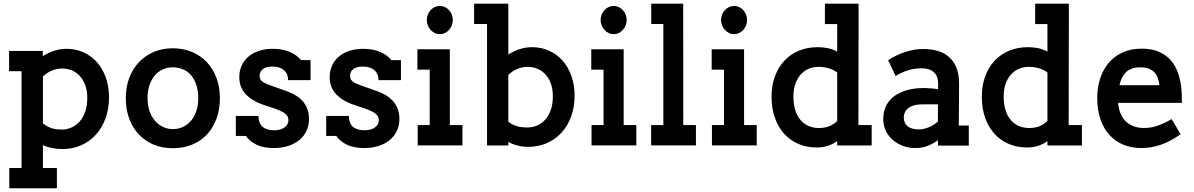

<svg xmlns="http://www.w3.org/2000/svg" viewBox="-20 -780 6407 1030"><path d="M315.9 19.5Q284.2 19.5 258.8 14.2Q233.4 8.8 210.4 -1V121.1H285.2V230H29.8V121.1H95.7V-397.9H28.8V-506.8H209.5V-478.5Q238.3 -497.1 270.5 -507.6Q302.7 -518.1 336.9 -518.1Q387.2 -518.1 429.2 -498.8Q471.2 -479.5 501.2 -445.1Q531.2 -410.6 548.1 -362.8Q564.9 -314.9 564.9 -257.8Q564.9 -196.8 546.4 -145.8Q527.8 -94.7 494.9 -58.1Q461.9 -21.5 416.3 -1Q370.6 19.5 315.9 19.5ZM314 -412.6Q284.7 -412.6 257.8 -401.4Q231 -390.1 210.4 -369.6V-118.2Q224.1 -105.5 249 -95.2Q273.9 -85 311 -85Q337.4 -85 362.3 -95.5Q387.2 -106 406.2 -127Q425.3 -147.9 436.8 -179.9Q448.2 -211.9 448.2 -254.4Q448.2 -293 437.5 -322.5Q426.8 -352.1 408.4 -372.1Q390.1 -392.1 365.7 -402.3Q341.3 -412.6 314 -412.6Z M906.7 15.1Q849.6 15.1 803.2 -4.6Q756.8 -24.4 723.9 -59.8Q690.9 -95.2 672.9 -144.5Q654.8 -193.8 654.8 -252.9Q654.8 -312 673.1 -361.3Q691.4 -410.6 724.9 -446Q758.3 -481.4 804.7 -501.2Q851.1 -521 906.7 -521Q962.9 -521 1009.5 -501.5Q1056.2 -481.9 1089.4 -446.8Q1122.6 -411.6 1141.1 -362.5Q1159.7 -313.5 1159.7 -253.9Q1159.7 -193.8 1141.8 -144.5Q1124 -95.2 1091.1 -59.6Q1058.1 -23.9 1011.2 -4.4Q964.4 15.1 906.7 15.1ZM906.7 -418.9Q879.4 -418.9 855 -408.4Q830.6 -397.9 812 -377.2Q793.5 -356.4 782.5 -325.4Q771.5 -294.4 771.5 -252.9Q771.5 -213.9 782.5 -183.1Q793.5 -152.3 812.3 -131.1Q831.1 -109.9 855.5 -98.6Q879.9 -87.4 906.7 -87.4Q935.1 -87.4 960 -98.4Q984.9 -109.4 1003.4 -130.6Q1022 -151.9 1032.7 -182.6Q1043.5 -213.4 1043.5 -252.9Q1043.5 -294.4 1032.7 -325.7Q1022 -356.9 1003.7 -377.7Q985.4 -398.4 960.2 -408.7Q935.1 -418.9 906.7 -418.9Z M1525.4 -350.1Q1525.4 -369.6 1518.6 -383.5Q1511.7 -397.5 1500 -406.2Q1488.3 -415 1473.4 -418.9Q1458.5 -422.9 1442.4 -422.9Q1407.2 -422.9 1390.1 -409.2Q1373 -395.5 1373 -375Q1373 -366.7 1375.2 -359.6Q1377.4 -352.5 1383.3 -346.4Q1389.2 -340.3 1399.7 -335Q1410.2 -329.6 1426.3 -323.7Q1448.7 -315.4 1471.2 -307.6Q1493.7 -299.8 1516.6 -291.5Q1637.7 -249 1637.7 -142.1Q1637.7 -106 1623.8 -77.1Q1609.9 -48.3 1585 -28.1Q1560.1 -7.8 1525.4 3.2Q1490.7 14.2 1448.7 14.2Q1394 14.2 1357.2 -3.2Q1320.3 -20.5 1298.8 -50.8H1245.1V-158.2H1366.7Q1366.7 -136.2 1373.3 -121.3Q1379.9 -106.4 1391.1 -97.7Q1402.3 -88.9 1417.7 -85Q1433.1 -81.1 1450.7 -81.1Q1485.4 -81.1 1506.3 -96.4Q1527.3 -111.8 1527.3 -135.3Q1527.3 -151.4 1517.1 -163.1Q1506.8 -174.8 1485.4 -184.6Q1463.4 -195.3 1435.8 -203.6Q1408.2 -211.9 1379.9 -222.7Q1325.2 -243.2 1294.4 -279.1Q1263.7 -314.9 1263.7 -365.7Q1263.7 -399.4 1276.1 -427.2Q1288.6 -455.1 1311.8 -475.3Q1335 -495.6 1368.2 -506.8Q1401.4 -518.1 1442.4 -518.1Q1497.1 -518.1 1535.2 -501.2Q1573.2 -484.4 1594.7 -457.5H1646V-350.1Z M2010.3 -350.1Q2010.3 -369.6 2003.4 -383.5Q1996.6 -397.5 1984.9 -406.2Q1973.1 -415 1958.3 -418.9Q1943.4 -422.9 1927.2 -422.9Q1892.1 -422.9 1875 -409.2Q1857.9 -395.5 1857.9 -375Q1857.9 -366.7 1860.1 -359.6Q1862.3 -352.5 1868.2 -346.4Q1874 -340.3 1884.5 -335Q1895 -329.6 1911.1 -323.7Q1933.6 -315.4 1956.1 -307.6Q1978.5 -299.8 2001.5 -291.5Q2122.6 -249 2122.6 -142.1Q2122.6 -106 2108.6 -77.1Q2094.7 -48.3 2069.8 -28.1Q2044.9 -7.8 2010.3 3.2Q1975.6 14.2 1933.6 14.2Q1878.9 14.2 1842 -3.2Q1805.2 -20.5 1783.7 -50.8H1730V-158.2H1851.6Q1851.6 -136.2 1858.2 -121.3Q1864.7 -106.4 1876 -97.7Q1887.2 -88.9 1902.6 -85Q1918 -81.1 1935.5 -81.1Q1970.2 -81.1 1991.2 -96.4Q2012.2 -111.8 2012.2 -135.3Q2012.2 -151.4 2002 -163.1Q1991.7 -174.8 1970.2 -184.6Q1948.2 -195.3 1920.7 -203.6Q1893.1 -211.9 1864.7 -222.7Q1810.1 -243.2 1779.3 -279.1Q1748.5 -314.9 1748.5 -365.7Q1748.5 -399.4 1761 -427.2Q1773.4 -455.1 1796.6 -475.3Q1819.8 -495.6 1853 -506.8Q1886.2 -518.1 1927.2 -518.1Q1981.9 -518.1 2020 -501.2Q2058.1 -484.4 2079.6 -457.5H2130.9V-350.1Z M2339.8 -596.7Q2325.2 -596.7 2312.5 -602.8Q2299.8 -608.9 2290.3 -619.4Q2280.8 -629.9 2275.1 -643.8Q2269.5 -657.7 2269.5 -673.3Q2269.5 -688.5 2275.1 -702.1Q2280.8 -715.8 2290.3 -726.1Q2299.8 -736.3 2312.5 -742.2Q2325.2 -748 2339.8 -748Q2354 -748 2366.5 -742.2Q2378.9 -736.3 2388.4 -726.1Q2397.9 -715.8 2403.6 -702.1Q2409.2 -688.5 2409.2 -673.3Q2409.2 -657.7 2403.8 -644Q2398.4 -630.4 2388.9 -619.6Q2379.4 -608.9 2366.7 -602.8Q2354 -596.7 2339.8 -596.7ZM2389.2 -515.1H2393.1V-108.9H2460.9V0H2220.7V-108.9H2285.2V-406.2H2219.2V-515.6H2389.2Z M2704.1 -759.8H2707V-487.3Q2735.4 -505.9 2767.6 -516.4Q2799.8 -526.9 2834 -526.9Q2884.3 -526.9 2926.5 -507.6Q2968.8 -488.3 2998.8 -453.9Q3028.8 -419.4 3045.7 -371.6Q3062.5 -323.7 3062.5 -266.6Q3062.5 -205.6 3043.9 -155Q3025.4 -104.5 2992.4 -68.4Q2959.5 -32.2 2913.6 -12.2Q2867.7 7.8 2813.5 7.8Q2783.7 7.8 2756.3 0.7Q2729 -6.3 2707 -18.6V0.5H2592.8V-651.4H2523.4V-760.3H2704.1ZM2811.5 -421.4Q2782.2 -421.4 2754.9 -409.9Q2727.5 -398.4 2707 -377.9V-127.4Q2720.2 -115.2 2745.4 -105.7Q2770.5 -96.2 2808.6 -96.2Q2835.4 -96.2 2860.1 -106.2Q2884.8 -116.2 2903.8 -137Q2922.9 -157.7 2934.3 -189.2Q2945.8 -220.7 2945.8 -263.2Q2945.8 -301.8 2935.1 -331.3Q2924.3 -360.8 2906 -380.9Q2887.7 -400.9 2863.3 -411.1Q2838.9 -421.4 2811.5 -421.4Z M3272.5 -596.7Q3257.8 -596.7 3245.1 -602.8Q3232.4 -608.9 3222.9 -619.4Q3213.4 -629.9 3207.8 -643.8Q3202.1 -657.7 3202.1 -673.3Q3202.1 -688.5 3207.8 -702.1Q3213.4 -715.8 3222.9 -726.1Q3232.4 -736.3 3245.1 -742.2Q3257.8 -748 3272.5 -748Q3286.6 -748 3299.1 -742.2Q3311.5 -736.3 3321 -726.1Q3330.6 -715.8 3336.2 -702.1Q3341.8 -688.5 3341.8 -673.3Q3341.8 -657.7 3336.4 -644Q3331.1 -630.4 3321.5 -619.6Q3312 -608.9 3299.3 -602.8Q3286.6 -596.7 3272.5 -596.7ZM3321.8 -515.1H3325.7V-108.9H3393.6V0H3153.3V-108.9H3217.8V-406.2H3151.9V-515.6H3321.8Z M3473.1 0V-108.9H3538.6V-651.4H3473.6V-760.3H3645V-745.6L3645.5 -108.9H3713.4V0Z M3918.5 -596.7Q3903.8 -596.7 3891.1 -602.8Q3878.4 -608.9 3868.9 -619.4Q3859.4 -629.9 3853.8 -643.8Q3848.1 -657.7 3848.1 -673.3Q3848.1 -688.5 3853.8 -702.1Q3859.4 -715.8 3868.9 -726.1Q3878.4 -736.3 3891.1 -742.2Q3903.8 -748 3918.5 -748Q3932.6 -748 3945.1 -742.2Q3957.5 -736.3 3967 -726.1Q3976.6 -715.8 3982.2 -702.1Q3987.8 -688.5 3987.8 -673.3Q3987.8 -657.7 3982.4 -644Q3977.1 -630.4 3967.5 -619.6Q3958 -608.9 3945.3 -602.8Q3932.6 -596.7 3918.5 -596.7ZM3967.8 -515.1H3971.7V-108.9H4039.6V0H3799.3V-108.9H3863.8V-406.2H3797.9V-515.6H3967.8Z M4471.2 0.5V-22.9Q4448.7 -6.8 4421.4 2.2Q4394 11.2 4361.8 11.2Q4309.6 11.2 4265.4 -7.1Q4221.2 -25.4 4188.5 -60.5Q4155.8 -95.7 4137.5 -146.5Q4119.1 -197.3 4119.1 -262.2Q4119.1 -321.3 4137 -369.9Q4154.8 -418.5 4187 -453.4Q4219.2 -488.3 4264.9 -507.6Q4310.5 -526.9 4366.2 -526.9Q4396 -526.9 4421.6 -521.5Q4447.3 -516.1 4471.2 -503.4V-650.9H4405.3V-760.3H4585.9V-650.9L4585 -108.9H4656.2V0.5ZM4471.2 -391.1Q4450.7 -406.7 4424.3 -414.1Q4397.9 -421.4 4370.1 -421.4Q4342.8 -421.4 4318.6 -411.1Q4294.4 -400.9 4276.1 -380.9Q4257.8 -360.8 4247.1 -331.3Q4236.3 -301.8 4236.3 -263.2Q4236.3 -220.2 4246.6 -188.2Q4256.8 -156.2 4275.1 -135.3Q4293.5 -114.3 4318.6 -103.8Q4343.8 -93.3 4373 -93.3Q4408.2 -93.3 4432.4 -104.7Q4456.5 -116.2 4471.2 -130.9Z M5011.7 1V-27.8Q4986.8 -9.3 4956.8 2.4Q4926.8 14.2 4890.6 14.2Q4853.5 14.2 4822 2Q4790.5 -10.3 4767.3 -31Q4744.1 -51.8 4731.2 -79.8Q4718.3 -107.9 4718.3 -140.1Q4718.3 -173.3 4728 -199Q4737.8 -224.6 4754.4 -243.2Q4771 -261.7 4792.5 -274.2Q4814 -286.6 4837.4 -293.9Q4860.8 -301.3 4884.8 -304.4Q4908.7 -307.6 4929.2 -307.6Q4954.1 -307.6 4974.6 -305.9Q4995.1 -304.2 5012.2 -301.3L5012.7 -328.1Q5013.2 -372.1 4989.5 -392.8Q4965.8 -413.6 4924.8 -413.6Q4883.3 -413.6 4848.4 -402.1Q4813.5 -390.6 4784.7 -372.1L4744.6 -457Q4787.6 -485.4 4836.7 -501.2Q4885.7 -517.1 4933.1 -517.1Q4976.6 -517.1 5012 -506.3Q5047.4 -495.6 5072.5 -472.9Q5097.7 -450.2 5111.3 -415.5Q5125 -380.9 5125 -332.5Q5125 -275.9 5124.5 -219.5Q5124 -163.1 5123.5 -106.4H5177.2V1ZM4926.8 -220.2Q4879.4 -220.2 4854 -200.9Q4828.6 -181.6 4828.6 -149.4Q4828.6 -118.7 4849.4 -102.3Q4870.1 -85.9 4909.7 -85.9Q4924.3 -85.9 4939.2 -89.6Q4954.1 -93.3 4967.3 -99.1Q4980.5 -105 4991.9 -112.8Q5003.4 -120.6 5011.7 -128.9V-220.2Z M5599.1 0.5V-22.9Q5576.7 -6.8 5549.3 2.2Q5522 11.2 5489.7 11.2Q5437.5 11.2 5393.3 -7.1Q5349.1 -25.4 5316.4 -60.5Q5283.7 -95.7 5265.4 -146.5Q5247.1 -197.3 5247.1 -262.2Q5247.1 -321.3 5264.9 -369.9Q5282.7 -418.5 5314.9 -453.4Q5347.2 -488.3 5392.8 -507.6Q5438.5 -526.9 5494.1 -526.9Q5523.9 -526.9 5549.6 -521.5Q5575.2 -516.1 5599.1 -503.4V-650.9H5533.2V-760.3H5713.9V-650.9L5712.9 -108.9H5784.2V0.5ZM5599.1 -391.1Q5578.6 -406.7 5552.2 -414.1Q5525.9 -421.4 5498 -421.4Q5470.7 -421.4 5446.5 -411.1Q5422.4 -400.9 5404.1 -380.9Q5385.7 -360.8 5375 -331.3Q5364.3 -301.8 5364.3 -263.2Q5364.3 -220.2 5374.5 -188.2Q5384.8 -156.2 5403.1 -135.3Q5421.4 -114.3 5446.5 -103.8Q5471.7 -93.3 5501 -93.3Q5536.1 -93.3 5560.3 -104.7Q5584.5 -116.2 5599.1 -130.9Z M5978.5 -228Q5979.5 -213.4 5982.2 -200.9Q5984.9 -188.5 5988.8 -177.2Q6003.9 -135.7 6037.4 -114.5Q6070.8 -93.3 6114.7 -93.3Q6132.3 -93.3 6149.4 -95.7Q6166.5 -98.1 6184.8 -104Q6203.1 -109.9 6222.9 -118.9Q6242.7 -127.9 6265.6 -141.1L6313.5 -59.6Q6257.3 -20.5 6206.5 -3.2Q6155.8 14.2 6103 14.2Q6051.3 14.2 6007.8 -3.2Q5964.4 -20.5 5932.9 -54.7Q5901.4 -88.9 5883.8 -138.9Q5866.2 -189 5866.2 -254.9Q5866.2 -308.1 5881.1 -356.2Q5896 -404.3 5925.8 -440.4Q5955.6 -476.6 6000.2 -497.8Q6044.9 -519 6104 -519Q6161.1 -519 6200 -501Q6238.8 -482.9 6262.9 -454.1Q6287.1 -425.3 6299.6 -388.4Q6312 -351.6 6316.4 -314.5Q6318.8 -295.9 6319.6 -275.9Q6320.3 -255.9 6320.3 -228ZM6097.7 -418.9Q6048.8 -418.9 6022.2 -394.3Q5995.6 -369.6 5985.4 -322.8H6200.2Q6197.3 -344.7 6190.7 -362.5Q6184.1 -380.4 6171.9 -392.8Q6159.7 -405.3 6141.4 -412.1Q6123 -418.9 6097.7 -418.9Z"/></svg>

Font: Twentytwelve Slab
Style: TwentytwelveSlab
Weight: 700
Designer: Domenico Catapano
Version: Version 1.00 2012